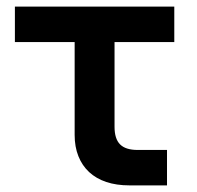

<svg xmlns="http://www.w3.org/2000/svg" viewBox="-20 -560 594 580"><path d="M25 -540H506.5V-433H326V-177Q326 -140.5 342.8 -123.8Q359.5 -107 396 -107H484.5V0H371Q332 0 301.2 -10.2Q270.5 -20.5 249.2 -40.2Q228 -60 216.8 -88.2Q205.5 -116.5 205.5 -152.5V-433H25Z"/></svg>

Font: Vela Sans Bd
Style: Bold
Weight: 700
Designer: Principal design: Mikhail Sharanda - project Manrope.
Design modification: Ravid Balaliev
Foundry: Mikhail Sharanda
Version: Version 1.001